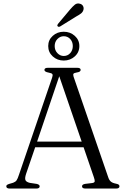

<svg xmlns="http://www.w3.org/2000/svg" viewBox="-20 -1093 731 1113"><path d="M210 -13Q210 0 190 0H36.5Q16.5 0 16.5 -13Q16.5 -17.5 19.8 -20.5Q23 -23.5 33.5 -27L56 -33.5Q69.5 -38.5 76 -47.5Q82.5 -56.5 90.5 -81.5L282 -642.5Q287 -656.5 283.8 -662.8Q280.5 -669 262.5 -672Q237.5 -676.5 237.5 -687.5Q237.5 -700 257.5 -700H427.5Q447.5 -700 447.5 -688Q447.5 -682 442.2 -678.2Q437 -674.5 423.5 -672.5Q408.5 -670 405.8 -665Q403 -660 406.5 -648.5L607.5 -65Q613 -48.5 622.8 -40.2Q632.5 -32 651.5 -28.5Q664 -26 668.2 -22.5Q672.5 -19 672.5 -13Q672.5 0 652.5 0H475.5Q455.5 0 455.5 -13Q455.5 -24 473 -27L514.5 -32Q528 -34 529 -41.5Q530 -49 524 -66L464.5 -239.5H184L131 -84.5Q123 -60 127.5 -49Q132 -38 152.5 -33L192.5 -27Q210 -23 210 -13ZM195 -272H453.5L323.5 -651ZM385.5 -1037Q401.5 -1056 414 -1066Q426.5 -1076 442.5 -1071.5Q455.5 -1068.5 461 -1058.5Q466.5 -1048.5 464 -1037.5Q461 -1024 450 -1015.2Q439 -1006.5 422 -997.5L328.5 -939.5Q319 -935 314 -941Q311 -944.5 312.8 -948.5Q314.5 -952.5 317 -955.5ZM349.5 -742Q312 -742 285.8 -766Q259.5 -790 259.5 -826Q259.5 -861.5 285.8 -885.2Q312 -909 349.5 -909Q387 -909 413.5 -885.2Q440 -861.5 440 -826Q440 -790 413.5 -766Q387 -742 349.5 -742ZM349.5 -883Q328.5 -883 312.8 -866.8Q297 -850.5 297 -826Q297 -801.5 312.8 -785Q328.5 -768.5 349.5 -768.5Q372 -768.5 387 -785Q402 -801.5 402 -826Q402 -850.5 387 -866.8Q372 -883 349.5 -883Z"/></svg>

Font: Fraunces 9pt Light
Style: Regular
Weight: 300
Version: Version 1.000;[0bf87f6ff]